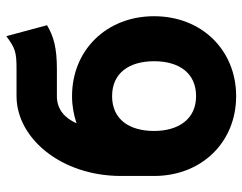

<svg xmlns="http://www.w3.org/2000/svg" viewBox="-102 -674 788 625"><g transform="rotate(-90 292.5 -361.0)"><path d="M292.5 -521C261.2 -521 231.4 -515.6 204.1 -506.3C221.2 -544.4 249 -570.3 292.5 -570.3C341.3 -570.3 307.1 -570.3 380.4 -570.3C448.7 -570.3 487.3 -580.6 523.4 -602.5L487.8 -734.9C448.2 -706.1 437.5 -701.7 379.9 -701.7H292.5C155.8 -701.7 32.7 -556.6 32.7 -361.3V-253.9C32.7 -99.1 142.6 13.2 292.5 13.2C442.4 13.2 552.7 -99.1 552.7 -253.9C552.7 -408.7 442.4 -521 292.5 -521ZM292.5 -390.6C368.2 -390.6 406.2 -334.5 406.2 -253.9C406.2 -173.3 368.2 -117.2 292.5 -117.2C216.8 -117.2 179.2 -175.8 179.2 -253.9C179.2 -334.5 216.8 -390.6 292.5 -390.6Z"/></g></svg>

Font: Giphurs ExtraBold
Style: Regular
Weight: 800
Version: Version 1.000